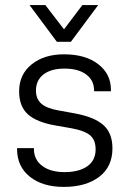

<svg xmlns="http://www.w3.org/2000/svg" viewBox="-20 -727 502 753"><path d="M47 -142V-146H113V-143Q113 -101 145.5 -76.5Q178 -52 233 -52Q290 -52 322.5 -75Q355 -98 355 -141Q355 -179 332.5 -197Q310 -215 260 -224L197 -235Q123 -248 89 -279Q55 -310 55 -369Q55 -435 104 -474.5Q153 -514 231 -514Q315 -514 365 -475.5Q415 -437 415 -375V-369H349V-372Q349 -412 318 -435Q287 -458 233 -458Q180 -458 150.5 -435Q121 -412 121 -372Q121 -339 142 -320.5Q163 -302 209 -294L275 -282Q350 -268 385.5 -236.5Q421 -205 421 -145Q421 -73 369 -33.5Q317 6 230 6Q147 6 97 -34Q47 -74 47 -142ZM96 -707H158L231 -612L303 -707H365L258 -563H203Z"/></svg>

Font: D-DIN
Style: Regular
Weight: 400
Designer: Charles Nix
Foundry: Datto Inc.
Version: Version 1.00